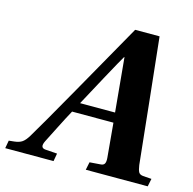

<svg xmlns="http://www.w3.org/2000/svg" viewBox="-126 -795 902 898"><g transform="rotate(15 325.0 -346.0)"><path d="M259.8 -293.9H429.2L404.8 -555.2H402.8Q392.1 -538.1 335.9 -434.8Q279.8 -331.5 259.8 -293.9ZM-23.9 0 -17.1 -38.1 9.8 -41Q32.7 -43.5 46.6 -53Q60.5 -62.5 75.2 -86.9Q109.9 -144 226.1 -349.1L419.9 -691.9H538.1L571.8 -375Q575.7 -338.4 586.9 -230.5Q598.1 -122.6 602.1 -85.9Q605.5 -62.5 611.1 -52.5Q616.7 -42.5 632.8 -41L673.8 -38.1L666 0H366.2L374 -38.1L425.8 -42Q440.4 -42.5 445.6 -51.5Q450.7 -60.5 449.2 -79.1L434.1 -246.1H233.9Q215.3 -212.4 185.5 -153.3Q155.8 -94.2 147.9 -79.1Q130.4 -43.5 161.1 -42L216.8 -38.1L210 0Z"/></g></svg>

Font: Linguistics Pro
Style: Bold Italic
Weight: 700
Italic angle: -12°
Designer: Stefan Peev, Context Ltd
Foundry: Stefan Peev, Context Ltd
Version: Version 001.000